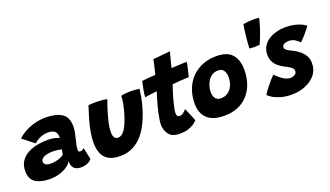

<svg xmlns="http://www.w3.org/2000/svg" viewBox="-70 -1227 3030 1761"><g transform="rotate(-20 1445.0 -346.0)"><path d="M192.5 8Q107.5 8 55.2 -25Q3 -58 3 -136.5Q3 -192.5 27.8 -231Q52.5 -269.5 94.5 -292.8Q136.5 -316 188.2 -326.5Q240 -337 295 -337Q318.5 -337 341.2 -333.5Q364 -330 381.8 -324.5Q399.5 -319 405.5 -313.5Q406 -320.5 405.2 -335.8Q404.5 -351 399.5 -360.5Q391 -380 371 -390Q351 -400 316 -400Q291 -400 264.5 -392Q238 -384 216 -371Q194 -358 181.5 -344L69.5 -431.5Q116 -478 190.5 -507.2Q265 -536.5 345 -536.5Q445.5 -536.5 502 -500.5Q558.5 -464.5 558.5 -375Q558.5 -347.5 553 -316.5Q547.5 -285.5 539.5 -255.5Q532 -229.5 527 -204.2Q522 -179 522 -158.5Q522 -144.5 526.8 -140Q531.5 -135.5 540 -135.5Q552.5 -135.5 562 -140.5Q571.5 -145.5 578.5 -154.5L603.5 -39Q592.5 -22 564.2 -8.5Q536 5 495.5 5Q452.5 5 430 -18.2Q407.5 -41.5 407.5 -87.5Q396 -64 365.5 -42Q335 -20 291 -6Q247 8 192.5 8ZM256.5 -122.5Q277.5 -122.5 301.8 -128.2Q326 -134 347 -143Q368 -152 378.5 -162Q380 -173 382.8 -186.8Q385.5 -200.5 388 -209Q379 -213 353 -217.2Q327 -221.5 299 -221.5Q280 -221.5 259.8 -218.5Q239.5 -215.5 222.2 -208.8Q205 -202 194.2 -191.2Q183.5 -180.5 183.5 -166Q183.5 -143.5 200.2 -133Q217 -122.5 256.5 -122.5Z M1067 -485.5Q1082.5 -490.5 1109.8 -493.2Q1137 -496 1162 -496Q1182.5 -496 1207.2 -494.2Q1232 -492.5 1247 -489.5Q1242.5 -452 1235.5 -414Q1228.5 -376 1218.5 -339Q1198.5 -263 1168.5 -196Q1138.5 -129 1096.8 -78.2Q1055 -27.5 999 1.5Q943 30.5 870 30.5Q801 30.5 759.2 6Q717.5 -18.5 699 -63.2Q680.5 -108 680.5 -168.5Q680.5 -217.5 690.8 -273.8Q701 -330 718.2 -389.8Q735.5 -449.5 755 -508Q770.5 -509.5 794.2 -510.5Q818 -511.5 837.5 -511.5Q866 -511 893.8 -508.2Q921.5 -505.5 936.5 -500.5Q918.5 -452 901.8 -397.5Q885 -343 874 -293Q863 -243 863 -205.5Q863 -172.5 874.2 -153.8Q885.5 -135 910 -135Q940 -135 964 -162.8Q988 -190.5 1007 -235.8Q1026 -281 1040.5 -332.5Q1052.5 -375.5 1059.5 -414Q1066.5 -452.5 1067 -485.5Z M1629 -43Q1614.5 -26.5 1591 -10.8Q1567.5 5 1533.5 15Q1499.5 25 1452.5 25Q1381.5 25 1349.8 -15.8Q1318 -56.5 1318 -114Q1318 -131.5 1322.2 -159.5Q1326.5 -187.5 1333.8 -220.8Q1341 -254 1350 -288.8Q1359 -323.5 1368.8 -356Q1378.5 -388.5 1388 -414Q1351 -410 1316.8 -405.5Q1282.5 -401 1268.5 -398Q1271 -430 1276.8 -462.8Q1282.5 -495.5 1287.8 -519.2Q1293 -543 1294.5 -548.5Q1325 -552 1357.2 -554.8Q1389.5 -557.5 1426 -559.5Q1431 -578 1436 -597.8Q1441 -617.5 1445 -636Q1449 -654 1453 -672.2Q1457 -690.5 1459 -701L1626 -717Q1625.5 -713.5 1622.5 -702.8Q1619.5 -692 1615.2 -676Q1611 -660 1606 -641.5Q1602 -626 1597.2 -607Q1592.5 -588 1588 -567Q1605 -568 1627.2 -569.2Q1649.5 -570.5 1663 -571Q1683.5 -572.5 1698.8 -572.8Q1714 -573 1724.2 -573Q1734.5 -573 1738 -573Q1734.5 -545.5 1725 -505.8Q1715.5 -466 1707 -434.5Q1702 -434.5 1674.2 -433.5Q1646.5 -432.5 1621 -430.5Q1603.5 -429 1583.2 -427.2Q1563 -425.5 1546.5 -424.5Q1538 -400.5 1528.8 -371.8Q1519.5 -343 1510.8 -312.8Q1502 -282.5 1495.2 -254.5Q1488.5 -226.5 1484.2 -204Q1480 -181.5 1480 -167.5Q1480 -149.5 1485.5 -139.2Q1491 -129 1509.5 -129Q1523.5 -129 1535.5 -136Q1547.5 -143 1557.5 -152.5Q1567.5 -162 1575.5 -171Q1578.5 -166 1586.2 -147.8Q1594 -129.5 1603.2 -107Q1612.5 -84.5 1619.8 -66.2Q1627 -48 1629 -43Z M1895.5 10Q1784.5 10 1729.8 -41.5Q1675 -93 1675 -185.5Q1675 -262.5 1699 -325.8Q1723 -389 1767.5 -434.8Q1812 -480.5 1873.5 -505.2Q1935 -530 2009.5 -530Q2116 -530 2163 -475Q2210 -420 2210 -326.5Q2210 -251 2188.5 -189.2Q2167 -127.5 2126 -82.8Q2085 -38 2027 -14Q1969 10 1895.5 10ZM1919.5 -151.5Q1952 -151.5 1976.5 -164.5Q2001 -177.5 2017.8 -199.8Q2034.5 -222 2043 -250.8Q2051.5 -279.5 2051.5 -311.5Q2051.5 -348.5 2035 -374.8Q2018.5 -401 1980 -401Q1949.5 -401 1925.2 -387.2Q1901 -373.5 1884.2 -349.8Q1867.5 -326 1858.5 -296.5Q1849.5 -267 1849.5 -236Q1849.5 -199.5 1866.8 -175.5Q1884 -151.5 1919.5 -151.5Z M2491.5 -690Q2485 -663 2473 -626.8Q2461 -590.5 2446.8 -554.5Q2432.5 -518.5 2418.5 -491Q2389.5 -488.5 2370 -488.5Q2358 -488.5 2346 -489.5Q2334 -490.5 2320 -491.5Q2320.5 -507.5 2322.8 -537.8Q2325 -568 2328.8 -603.5Q2332.5 -639 2336.5 -670.8Q2340.5 -702.5 2344.5 -720.5Q2370.5 -725 2395.8 -727.2Q2421 -729.5 2445 -729.5Q2459.5 -729.5 2473.2 -728.8Q2487 -728 2499.5 -726Q2499 -721 2496.8 -711.2Q2494.5 -701.5 2491.5 -690Z M2544 39Q2480 39 2433.2 24.5Q2386.5 10 2357.8 -8.5Q2329 -27 2320.5 -39Q2326 -49 2341 -69.5Q2356 -90 2375.5 -114.2Q2395 -138.5 2413.8 -159.5Q2432.5 -180.5 2445 -190.5Q2464.5 -170.5 2487 -151.8Q2509.5 -133 2533.8 -121Q2558 -109 2581 -109Q2597 -109 2611.8 -114Q2626.5 -119 2635.8 -129.2Q2645 -139.5 2645 -156Q2645 -177 2620.8 -194.5Q2596.5 -212 2562 -228Q2531.5 -243.5 2507 -264.8Q2482.5 -286 2468.5 -314.5Q2454.5 -343 2454.5 -379.5Q2454.5 -426 2474.8 -460.5Q2495 -495 2529.8 -517.8Q2564.5 -540.5 2607.8 -551.5Q2651 -562.5 2698 -562.5Q2757.5 -562.5 2809.5 -546.8Q2861.5 -531 2890.5 -506Q2884.5 -496 2867.8 -474.5Q2851 -453 2828.8 -428.2Q2806.5 -403.5 2783 -382Q2769 -400.5 2741.8 -417Q2714.5 -433.5 2686 -433.5Q2675 -433.5 2662.8 -431.8Q2650.5 -430 2640 -425.5Q2629.5 -421 2623 -413.2Q2616.5 -405.5 2616.5 -394Q2616.5 -378.5 2633.8 -365.8Q2651 -353 2687 -336Q2715.5 -323 2744.8 -300.5Q2774 -278 2794 -245.8Q2814 -213.5 2814 -170.5Q2814 -103.5 2775.5 -56.8Q2737 -10 2675.5 14.5Q2614 39 2544 39Z"/></g></svg>

Font: Grandstander Thin ExtraBold
Style: Italic
Weight: 800
Italic angle: -15°
Version: Version 1.200